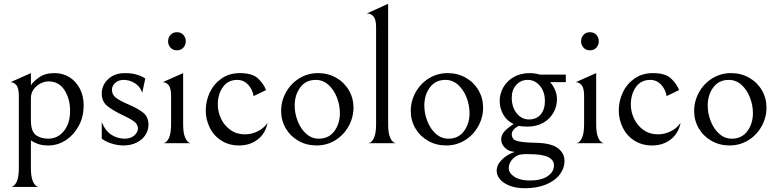

<svg xmlns="http://www.w3.org/2000/svg" viewBox="-20 -760 4128 1019"><path d="M237 -328Q216 -328 194 -316.5Q172 -305 158 -285Q144 -265 144 -240V-122Q144 -90 151.5 -70Q159 -50 175 -40Q200 -24 236 -24Q286 -24 319 -64.5Q352 -105 352 -172Q352 -235 322.5 -281.5Q293 -328 237 -328ZM184 232H40Q57 229 68.5 204.5Q80 180 80 132V-251Q80 -293 66.5 -308.5Q53 -324 36 -324L144 -372V-307Q156 -327 187.5 -349.5Q219 -372 270 -372Q314 -372 349 -350Q384 -328 404 -289Q424 -250 424 -202Q424 -141 399 -94Q374 -47 334 -19Q289 12 236 12Q201 12 178 2.5Q155 -7 144 -15V132Q144 180 155.5 204.5Q167 229 184 232Z M520 -24V-112Q539 -65 571.5 -44.5Q604 -24 642 -24Q673 -24 692.5 -41Q712 -58 712 -78Q712 -100 692 -115Q672 -130 631 -149Q578 -174 549 -198Q520 -222 520 -263Q520 -308 554 -340Q588 -372 643 -372Q681 -372 709 -363Q737 -354 751 -343L735 -268Q723 -302 695 -319Q667 -336 636 -336Q609 -336 591.5 -320Q574 -304 574 -284Q574 -257 595.5 -241Q617 -225 661 -206Q713 -184 740.5 -161.5Q768 -139 768 -98Q768 -69 752 -44Q736 -19 705.5 -3.5Q675 12 635 12Q605 12 573 2Q541 -8 520 -24Z M844 -324 952 -372V-100Q952 -52 963.5 -27.5Q975 -3 992 0H848Q865 -3 876.5 -27.5Q888 -52 888 -100V-251Q888 -293 874.5 -308.5Q861 -324 844 -324ZM872 -541Q872 -560 884.5 -574.5Q897 -589 919 -589Q941 -589 953.5 -574.5Q966 -560 966 -541Q966 -522 953.5 -507.5Q941 -493 919 -493Q897 -493 884.5 -507.5Q872 -522 872 -541Z M1072 -174Q1072 -224 1093.5 -269.5Q1115 -315 1156 -343.5Q1197 -372 1253 -372Q1320 -372 1350 -343Q1380 -314 1392 -282L1326 -250Q1320 -286 1296.5 -311Q1273 -336 1239 -336Q1190 -336 1163 -298Q1136 -260 1136 -205Q1136 -166 1153.5 -129.5Q1171 -93 1203.5 -70Q1236 -47 1280 -47Q1316 -47 1348.5 -63.5Q1381 -80 1400 -108Q1389 -52 1348 -20Q1307 12 1249 12Q1195 12 1154.5 -14Q1114 -40 1093 -83Q1072 -126 1072 -174Z M1656 -336Q1603 -336 1573.5 -296Q1544 -256 1544 -200Q1544 -158 1560 -117Q1576 -76 1605 -50Q1634 -24 1672 -24Q1725 -24 1754.5 -64Q1784 -104 1784 -160Q1784 -202 1768 -243Q1752 -284 1723 -310Q1694 -336 1656 -336ZM1668 -372Q1721 -372 1764 -347.5Q1807 -323 1831.5 -281Q1856 -239 1856 -189Q1856 -137 1830.5 -90.5Q1805 -44 1760 -16Q1715 12 1660 12Q1607 12 1564 -12.5Q1521 -37 1496.5 -79Q1472 -121 1472 -171Q1472 -223 1497.5 -269.5Q1523 -316 1568 -344Q1613 -372 1668 -372Z M1932 -688H1926L2040 -740V-100Q2040 -52 2051.5 -27.5Q2063 -3 2080 0H1936Q1953 -3 1964.5 -27.5Q1976 -52 1976 -100V-615Q1976 -657 1962.5 -672.5Q1949 -688 1932 -688Z M2344 -336Q2291 -336 2261.5 -296Q2232 -256 2232 -200Q2232 -158 2248 -117Q2264 -76 2293 -50Q2322 -24 2360 -24Q2413 -24 2442.5 -64Q2472 -104 2472 -160Q2472 -202 2456 -243Q2440 -284 2411 -310Q2382 -336 2344 -336ZM2356 -372Q2409 -372 2452 -347.5Q2495 -323 2519.5 -281Q2544 -239 2544 -189Q2544 -137 2518.5 -90.5Q2493 -44 2448 -16Q2403 12 2348 12Q2295 12 2252 -12.5Q2209 -37 2184.5 -79Q2160 -121 2160 -171Q2160 -223 2185.5 -269.5Q2211 -316 2256 -344Q2301 -372 2356 -372Z M2983 -364V-324H2900Q2936 -281 2936 -234Q2936 -195 2917 -161.5Q2898 -128 2862.5 -108Q2827 -88 2780 -88Q2756 -88 2732 -92Q2696 -72 2696 -47Q2696 -37 2701 -28Q2706 -19 2716 -15Q2730 -9 2752 -6.5Q2774 -4 2798 -3Q2822 -2 2832 -2Q2910 1 2943 28Q2976 55 2976 93Q2976 133 2950.5 166.5Q2925 200 2877 219.5Q2829 239 2766 239Q2720 239 2686 226Q2652 213 2634 192Q2616 171 2616 147Q2616 115 2643.5 87.5Q2671 60 2712 46Q2679 44 2659.5 24Q2640 4 2640 -19Q2640 -44 2657 -62.5Q2674 -81 2706 -102Q2670 -118 2651 -152Q2632 -186 2632 -224Q2632 -261 2650.5 -295Q2669 -329 2705.5 -350.5Q2742 -372 2792 -372Q2818 -372 2846 -364ZM2696 -242Q2696 -191 2722.5 -158.5Q2749 -126 2787 -126Q2827 -126 2849.5 -152.5Q2872 -179 2872 -223Q2872 -273 2845.5 -304.5Q2819 -336 2781 -336Q2744 -336 2720 -309.5Q2696 -283 2696 -242ZM2680 132Q2680 159 2710.5 178.5Q2741 198 2792 198Q2853 198 2886.5 175Q2920 152 2920 118Q2920 88 2888 73Q2856 58 2785 58H2764Q2727 58 2703.5 81Q2680 104 2680 132Z M3036 -324 3144 -372V-100Q3144 -52 3155.5 -27.5Q3167 -3 3184 0H3040Q3057 -3 3068.5 -27.5Q3080 -52 3080 -100V-251Q3080 -293 3066.5 -308.5Q3053 -324 3036 -324ZM3064 -541Q3064 -560 3076.5 -574.5Q3089 -589 3111 -589Q3133 -589 3145.5 -574.5Q3158 -560 3158 -541Q3158 -522 3145.5 -507.5Q3133 -493 3111 -493Q3089 -493 3076.5 -507.5Q3064 -522 3064 -541Z M3264 -174Q3264 -224 3285.5 -269.5Q3307 -315 3348 -343.5Q3389 -372 3445 -372Q3512 -372 3542 -343Q3572 -314 3584 -282L3518 -250Q3512 -286 3488.5 -311Q3465 -336 3431 -336Q3382 -336 3355 -298Q3328 -260 3328 -205Q3328 -166 3345.5 -129.5Q3363 -93 3395.5 -70Q3428 -47 3472 -47Q3508 -47 3540.5 -63.5Q3573 -80 3592 -108Q3581 -52 3540 -20Q3499 12 3441 12Q3387 12 3346.5 -14Q3306 -40 3285 -83Q3264 -126 3264 -174Z M3848 -336Q3795 -336 3765.5 -296Q3736 -256 3736 -200Q3736 -158 3752 -117Q3768 -76 3797 -50Q3826 -24 3864 -24Q3917 -24 3946.5 -64Q3976 -104 3976 -160Q3976 -202 3960 -243Q3944 -284 3915 -310Q3886 -336 3848 -336ZM3860 -372Q3913 -372 3956 -347.5Q3999 -323 4023.5 -281Q4048 -239 4048 -189Q4048 -137 4022.5 -90.5Q3997 -44 3952 -16Q3907 12 3852 12Q3799 12 3756 -12.5Q3713 -37 3688.5 -79Q3664 -121 3664 -171Q3664 -223 3689.5 -269.5Q3715 -316 3760 -344Q3805 -372 3860 -372Z"/></svg>

Font: BellefairVN
Style: Regular
Weight: 400
Designer: Nick Shinn, Liron Lavi Turkenic
Foundry: Shinntype
Version: Version 1.003